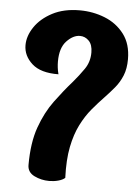

<svg xmlns="http://www.w3.org/2000/svg" viewBox="-53 -767 580 814"><g transform="rotate(5 237.5 -360.0)"><path d="M187 6Q153 6 123.5 -8.5Q94 -23 94 -54Q94 -149 117.5 -215Q141 -281 177.5 -330.5Q214 -380 251 -422Q275 -450 296.5 -481Q318 -512 318 -552Q318 -585 302 -601.5Q286 -618 264 -618Q235 -618 207.5 -589Q180 -560 180 -502Q180 -490 181.5 -476.5Q183 -463 187 -448Q111 -447 74 -480.5Q37 -514 37 -559Q37 -598 63 -636.5Q89 -675 137.5 -700.5Q186 -726 254 -726Q310 -726 360.5 -706Q411 -686 443 -644Q475 -602 475 -537Q475 -497 463 -467.5Q451 -438 431.5 -414.5Q412 -391 391 -369Q365 -342 339.5 -311.5Q314 -281 293.5 -240.5Q273 -200 262 -145Q251 -90 254 -13Q244 -4 225.5 1Q207 6 187 6Z"/></g></svg>

Font: Agbalumo
Style: Regular
Weight: 400
Designer: Raphael Alegbeleye
Foundry: Sorkin Type Co.
Version: Version 1.000; ttfautohint (v1.8.4)